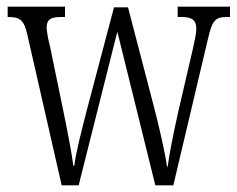

<svg xmlns="http://www.w3.org/2000/svg" viewBox="-20 -556 711 576"><path d="M62 -452 165 0H216L332 -461L446 0H500L604 -440C617 -497 627 -505 662 -505H670V-536H513V-505H526C559 -505 569 -493 569 -469C569 -457 564 -434 559 -411L515 -222C499 -150 488 -94 483 -56H481C476 -96 455 -185 443 -231L364 -534H322L239 -220C227 -173 206 -92 203 -59H200C196 -93 180 -175 170 -223L130 -417C125 -435 120 -462 120 -473C120 -496 130 -505 163 -505H175V-536H3V-505H4C39 -505 52 -497 62 -452Z"/></svg>

Font: Noto Serif Hebrew ExtraCondensed Light
Style: Regular
Weight: 300
Width: 2
Designer: Monotype Design Team
Foundry: Monotype Imaging Inc.
Version: Version 2.004